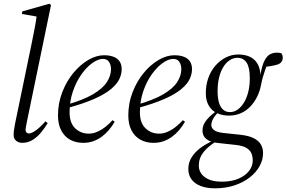

<svg xmlns="http://www.w3.org/2000/svg" viewBox="-20 -764 1556 1043"><path d="M100 12Q82 12 68 1Q54 -10 54 -32Q54 -41 55.5 -54Q57 -67 62 -93L153 -533Q161 -574 169 -614Q177 -654 181 -694L198 -671L99 -688L101 -702L249 -744L257 -736L127 -107Q124 -91 121.5 -78.5Q119 -66 119 -58Q119 -49 124.5 -44Q130 -39 137 -39Q152 -39 176.5 -57Q201 -75 227 -105L239 -95Q224 -70 203.5 -45Q183 -20 157.5 -4Q132 12 100 12Z M432 12Q392 12 361 -5Q330 -22 312.5 -55.5Q295 -89 295 -137Q295 -203 318 -262.5Q341 -322 378 -367Q415 -412 459 -438Q503 -464 546 -464Q591 -464 616 -445Q641 -426 641 -388Q641 -362 628.5 -335Q616 -308 583.5 -280.5Q551 -253 492.5 -227Q434 -201 342 -176L338 -194Q431 -220 484.5 -251.5Q538 -283 560.5 -318Q583 -353 583 -388Q583 -411 572.5 -427.5Q562 -444 539 -444Q513 -444 481.5 -421.5Q450 -399 422 -359.5Q394 -320 376 -267.5Q358 -215 358 -154Q358 -96 388.5 -67Q419 -38 462 -38Q487 -38 511.5 -49.5Q536 -61 556.5 -78Q577 -95 591 -111L603 -103Q589 -78 571 -57Q553 -36 531.5 -20.5Q510 -5 485.5 3.5Q461 12 432 12Z M814 12Q774 12 743 -5Q712 -22 694.5 -55.5Q677 -89 677 -137Q677 -203 700 -262.5Q723 -322 760 -367Q797 -412 841 -438Q885 -464 928 -464Q973 -464 998 -445Q1023 -426 1023 -388Q1023 -362 1010.5 -335Q998 -308 965.5 -280.5Q933 -253 874.5 -227Q816 -201 724 -176L720 -194Q813 -220 866.5 -251.5Q920 -283 942.5 -318Q965 -353 965 -388Q965 -411 954.5 -427.5Q944 -444 921 -444Q895 -444 863.5 -421.5Q832 -399 804 -359.5Q776 -320 758 -267.5Q740 -215 740 -154Q740 -96 770.5 -67Q801 -38 844 -38Q869 -38 893.5 -49.5Q918 -61 938.5 -78Q959 -95 973 -111L985 -103Q971 -78 953 -57Q935 -36 913.5 -20.5Q892 -5 867.5 3.5Q843 12 814 12Z M1147 259Q1103 259 1070.5 246.5Q1038 234 1020.5 210.5Q1003 187 1003 154Q1003 116 1024.5 85Q1046 54 1081 31Q1116 8 1154 -6L1157 3Q1111 30 1085.5 62.5Q1060 95 1060 135Q1060 175 1093.5 199Q1127 223 1184 223Q1237 223 1274.5 207Q1312 191 1332.5 165Q1353 139 1353 108Q1353 86 1345.5 68.5Q1338 51 1318 39Q1298 27 1258 23L1158 12Q1152 11 1146 10Q1140 9 1132 8V7Q1107 -1 1093.5 -16Q1080 -31 1080 -56Q1080 -86 1104 -114.5Q1128 -143 1172 -172V-177L1176 -166Q1146 -135 1137 -117Q1128 -99 1128 -85Q1128 -69 1142.5 -57.5Q1157 -46 1191 -42L1285 -32Q1332 -27 1359 -13Q1386 1 1397.5 21.5Q1409 42 1409 67Q1409 104 1390.5 138Q1372 172 1337 199.5Q1302 227 1254 243Q1206 259 1147 259ZM1224 -136Q1188 -136 1159.5 -149Q1131 -162 1114.5 -189.5Q1098 -217 1098 -258Q1098 -302 1111.5 -340Q1125 -378 1149.5 -406.5Q1174 -435 1206 -451.5Q1238 -468 1275 -468Q1311 -468 1337.5 -455.5Q1364 -443 1379 -417.5Q1394 -392 1395 -352V-360Q1404 -410 1417 -435Q1430 -460 1447 -469Q1464 -478 1483 -478Q1491 -478 1498 -477Q1505 -476 1509 -474Q1512 -470 1514 -463.5Q1516 -457 1516 -452Q1516 -422 1486 -413Q1456 -404 1409 -400L1432 -415Q1427 -403 1420.5 -384.5Q1414 -366 1408 -345Q1402 -324 1398 -303Q1392 -270 1377.5 -240Q1363 -210 1341 -186.5Q1319 -163 1289.5 -149.5Q1260 -136 1224 -136ZM1229 -155Q1252 -155 1271.5 -169Q1291 -183 1306 -208Q1321 -233 1329 -266.5Q1337 -300 1337 -339Q1337 -398 1319.5 -424Q1302 -450 1270 -450Q1247 -450 1227 -436.5Q1207 -423 1192.5 -399Q1178 -375 1170 -342Q1162 -309 1162 -269Q1162 -231 1170 -205.5Q1178 -180 1193 -167.5Q1208 -155 1229 -155Z"/></svg>

Font: Source Serif 4 60pt
Style: Italic
Weight: 400
Italic angle: -12°
Version: Version 4.004;hotconv 1.0.116;makeotfexe 2.5.65601